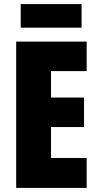

<svg xmlns="http://www.w3.org/2000/svg" viewBox="-20 -917 483 937"><path d="M378 -897H81V-782H378ZM403 0V-146H229V-297H390V-441H229V-570H403V-714H59V0Z"/></svg>

Font: Noto Sans Telugu ExtraCondensed Black
Style: Regular
Weight: 900
Width: 2
Designer: Jelle Bosma - Monotype Design Team
Foundry: Monotype Imaging Inc.
Version: Version 2.005